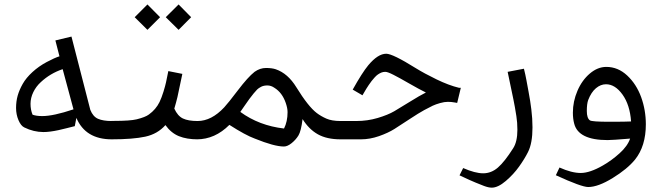

<svg xmlns="http://www.w3.org/2000/svg" viewBox="-20 -635 3017 875"><path d="M128.4 -112.3Q145.5 -106 172.4 -106Q223.6 -106 314.9 -136.7L265.6 -319.8Q209 -300.8 166 -260.7Q144.5 -241.2 131.8 -215.1Q119.1 -189 119.1 -161.9Q119.1 -134.8 128.4 -112.3ZM251 -378.4 232.4 -450.7 305.7 -468.3 391.6 -134.3Q403.8 -103.5 427 -93.5Q450.2 -83.5 489.3 -83.5V0Q369.6 0 328.1 -97.7L320.8 -60.1Q308.6 -57.1 284.7 -51Q260.7 -44.9 247.1 -42Q206.1 -33.2 178.2 -33.2Q133.3 -33.2 90.8 -54.2Q75.2 -61.5 64.2 -87.4Q53.2 -113.3 53.2 -143.1Q53.2 -172.9 60.5 -199Q67.9 -225.1 83.5 -252.7Q99.1 -280.3 127.9 -306.6Q156.7 -333 192.9 -352.3Q229 -371.6 251 -378.4Z M735.4 -556.6 793.9 -614.7 851.1 -556.6 793.9 -499ZM593.8 -556.6 651.9 -614.7 709.5 -556.6 651.9 -499ZM487.8 -83.5V-84H499.5Q573.7 -84 603 -91.3Q642.6 -101.1 658.7 -113.3Q690.4 -136.2 707 -169.9Q716.8 -190.4 725.1 -217.5Q733.4 -244.6 736.6 -259.8Q739.7 -274.9 747.1 -311L811 -298.3L788.6 -192.4Q782.2 -166 774.4 -140.1Q789.6 -106.4 813.7 -95Q837.9 -83.5 880.4 -83.5V0Q831.1 0 795.4 -14.4Q759.8 -28.8 733.9 -64.9Q698.2 -24.4 642.1 -12.2Q585.9 0 487.8 0Q472.7 0 460 -12.7Q447.3 -25.4 447.3 -41.7Q447.3 -58.1 459.5 -70.8Q471.7 -83.5 487.8 -83.5Z M1290.5 -124Q1290.5 -142.1 1282.2 -166Q1266.1 -212.9 1230.5 -234.9Q1215.3 -245.6 1198.5 -245.6Q1181.6 -245.6 1169.9 -239.5Q1158.2 -233.4 1151.9 -227.1Q1145.5 -220.7 1136 -209.2Q1126.5 -197.8 1116.5 -184.1Q1106.4 -170.4 1093.5 -151.4Q1080.6 -132.3 1075.2 -125Q1160.6 -62.5 1274.4 -49.3Q1290.5 -81.1 1290.5 -124ZM880.4 -83.5Q943.8 -83.5 1002 -146Q1019 -164.1 1064.2 -223.6Q1109.4 -283.2 1140.1 -307.6Q1165 -325.2 1192.1 -325.2Q1219.2 -325.2 1236.8 -319.3Q1292 -300.3 1330.6 -237.3Q1384.8 -149.4 1423.3 -120.1Q1442.4 -105.5 1467.3 -94.5Q1492.2 -83.5 1532.2 -83.5V0Q1469.7 0 1428.7 -22.9Q1387.7 -45.9 1358.9 -92.3Q1352.1 -37.1 1340.1 -17.6Q1328.1 2 1309.1 17.3Q1290 32.7 1273.9 32.7Q1230 32.7 1141.1 -3.4Q1099.1 -18.6 1025.4 -65.9Q959.5 0 877 0Q862.3 -1 850.6 -13.4Q838.9 -25.9 838.9 -41.7Q838.9 -57.6 851.6 -70.6Q864.3 -83.5 880.4 -83.5Z M1531.7 -83.5H1604Q1654.8 -83.5 1701.4 -97.4Q1748 -111.3 1776.9 -128.2Q1805.7 -145 1849.1 -172.1Q1892.6 -199.2 1920.9 -213.4Q1889.2 -229 1844.7 -254.6Q1800.3 -280.3 1773.4 -293.9Q1746.6 -307.6 1736.1 -307.6Q1725.6 -307.6 1717.3 -304Q1709 -300.3 1701.9 -295.4Q1694.8 -290.5 1687 -281.7Q1679.2 -272.9 1673.6 -265.9Q1668 -258.8 1660.6 -247.8Q1653.3 -236.8 1649.4 -230.5Q1635.3 -207 1631.8 -200.7L1587.4 -226.6Q1630.4 -303.7 1658.2 -337.4Q1702.1 -390.1 1740.2 -390.1Q1769.5 -390.1 1873.5 -325.2Q1913.6 -300.3 1969.5 -273.2Q2025.4 -246.1 2071.8 -234.9H2080.1L2063.5 -166Q2059.6 -166.5 2052.2 -168Q2036.6 -170.9 2021 -170.9Q2005.4 -170.9 1985.6 -165.3Q1965.8 -159.7 1952.1 -153.3Q1938.5 -147 1913.3 -133.3Q1888.2 -119.6 1846.9 -92.3Q1805.7 -64.9 1777.3 -47.1Q1749 -29.3 1707.3 -14.6Q1665.5 0 1625 0H1531.7Q1516.1 0 1503.2 -12.7Q1490.2 -25.4 1490.2 -41.5Q1491.2 -57.6 1503.7 -70.6Q1516.1 -83.5 1531.7 -83.5Z M2090.8 130.9Q2145.5 154.8 2182.1 154.8Q2218.8 154.8 2249 128.7Q2279.3 102.5 2318.4 41Q2337.9 11.2 2337.9 -43.5Q2337.9 -76.7 2333.3 -105.5Q2328.6 -134.3 2326.4 -147.2Q2324.2 -160.2 2319.8 -181.6Q2302.2 -265.1 2293.5 -307.6L2367.7 -321.8Q2374.5 -294.9 2379.2 -269Q2383.8 -243.2 2388.7 -217.5Q2393.6 -191.9 2396 -175.5Q2398.4 -159.2 2401.4 -136.7Q2406.7 -94.7 2406.7 -54.2Q2406.7 17.6 2386.2 58.1Q2371.1 88.4 2345.9 123.8Q2320.8 159.2 2285.2 189.7Q2249.5 220.2 2221.2 220.2Q2206.5 220.2 2185.8 212.4Q2165 204.6 2147.2 197Q2129.4 189.5 2119.6 185.1Q2085.4 169.9 2074.2 164.1Z M2660.6 -179.2Q2654.3 -162.1 2654.3 -129.2Q2654.3 -96.2 2668.5 -86.4Q2678.7 -80.1 2755.9 -80.1Q2833 -80.1 2856 -81.5Q2850.6 -157.2 2816.9 -204.1Q2783.2 -251 2741.7 -251Q2717.3 -251 2695.8 -232.9Q2674.3 -214.8 2660.6 -179.2ZM2529.8 128.4Q2585 153.3 2626.5 153.3Q2668 153.3 2727.5 119.1Q2767.6 96.2 2804 63.2Q2840.3 30.3 2851.6 -3.4Q2769.5 3.4 2749 3.4Q2615.7 3.4 2596.7 -71.8Q2590.8 -93.8 2590.8 -121.6Q2590.8 -172.9 2611.6 -221.2Q2632.3 -269.5 2668 -299.8Q2703.6 -330.1 2743.2 -330.1Q2796.4 -330.1 2838.4 -290.8Q2880.4 -251.5 2901.9 -192.4Q2923.3 -133.3 2923.3 -68.4Q2923.3 30.8 2874 92.3Q2838.9 135.3 2772.2 176.3Q2705.6 217.3 2660.6 217.3Q2629.9 217.3 2513.2 163.6Z"/></svg>

Font: MiladAzad
Style: Regular
Weight: 400
Designer: Reza bakhtiari fard
Foundry: http://font-store.ir
Version: Version:0.0.3;RFB:1.2.5;Building:2016-04-05 21:27:38.277324